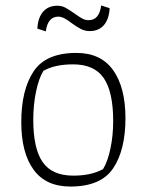

<svg xmlns="http://www.w3.org/2000/svg" viewBox="-20 -675 538 704"><path d="M117 -570Q119 -610 138 -632Q157 -654 190 -654Q207 -654 220.5 -646.5Q234 -639 254 -625Q272 -612 282.5 -606.5Q293 -601 305 -601Q344 -601 351 -655L382 -645Q380 -605 361 -583Q342 -561 309 -561Q292 -561 277 -568.5Q262 -576 243 -590Q213 -614 194 -614Q155 -614 148 -560ZM58 -227Q58 -345 103 -413Q148 -481 260 -481Q350 -481 395 -417.5Q440 -354 440 -242Q440 -125 395 -58Q350 9 238 9Q148 9 103 -53Q58 -115 58 -227ZM358 -55Q375 -83 385 -130.5Q395 -178 395 -231Q395 -338 360.5 -388.5Q326 -439 248 -439Q180 -439 139 -415Q122 -387 112 -338.5Q102 -290 102 -236Q102 -130 136.5 -80.5Q171 -31 249 -31Q315 -31 358 -55Z"/></svg>

Font: Athiti Light
Style: Regular
Weight: 300
Designer: CadsonDemak Team
Foundry: CadsonDemak
Version: Version 1.032